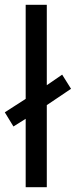

<svg xmlns="http://www.w3.org/2000/svg" viewBox="-29 -780 316 800"><path d="M78 0V-285L27 -253L-9 -312L78 -368V-760H166V-425L230 -469L267 -410L166 -342V0Z"/></svg>

Font: Noto Sans Pau Cin Hau
Style: Regular
Weight: 400
Designer: Monotype Design Team
Foundry: Monotype Imaging Inc.
Version: Version 2.002; ttfautohint (v1.8.4.7-5d5b)